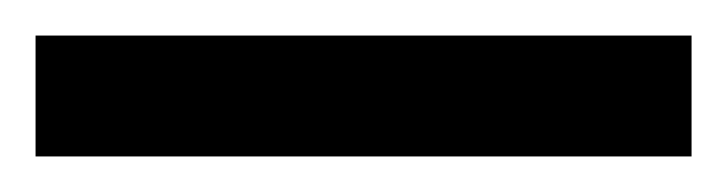

<svg xmlns="http://www.w3.org/2000/svg" viewBox="-22 70 409 108"><path d="M-2 158H367V90H-2Z"/></svg>

Font: Noto Sans Kannada ExtraCondensed
Style: Bold
Weight: 700
Width: 2
Designer: Jelle Bosma - Monotype Design Team
Foundry: Monotype Imaging Inc.
Version: Version 2.005